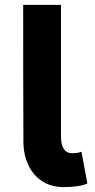

<svg xmlns="http://www.w3.org/2000/svg" viewBox="-20 -753 390 787"><path d="M240 14C276 14 316 10 338 -1L314 -131C301 -126 288 -125 274 -125C247 -125 231 -147 230 -189V-733H75C75 -610 75 -331 76 -168C77 -76 130 14 240 14Z"/></svg>

Font: Kreadon Extra Bold
Style: Regular
Weight: 800
Designer: kohakuno
Foundry: StudioGnu
Version: Version 1.000;Glyphs 3.1.2 (3151)